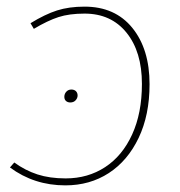

<svg xmlns="http://www.w3.org/2000/svg" viewBox="-20 -549 543 579"><path d="M431 -295Q431 -202 398 -133Q365 -64 308 -27Q251 10 177 10Q83 10 10 -44L23 -59Q56 -35 93 -23Q130 -11 178 -11Q245 -11 297 -45Q349 -79 378.5 -143.5Q408 -208 408 -296Q408 -393 361.5 -450.5Q315 -508 235 -508Q189 -508 156.5 -497.5Q124 -487 82 -462L72 -479Q116 -506 152 -517.5Q188 -529 235 -529Q327 -529 379 -465Q431 -401 431 -295ZM174 -257Q174 -266 180 -272.5Q186 -279 195 -279Q204 -279 209 -274Q214 -269 214 -261Q214 -253 208 -246.5Q202 -240 192 -240Q184 -240 179 -244.5Q174 -249 174 -257Z"/></svg>

Font: Fira Sans Thin
Style: Italic
Weight: 250
Italic angle: -8°
Designer: Carrois Corporate & Edenspiekermann AG
Foundry: Carrois Corporate GbR & Edenspiekermann AG
Version: Version 4.203